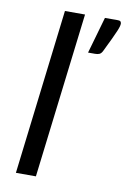

<svg xmlns="http://www.w3.org/2000/svg" viewBox="-81 -744 525 794"><g transform="rotate(10 181.5 -347.5)"><path d="M43 0ZM43 0 126.5 -694.3H210.9L127 0ZM349.6 -694.8Q357.9 -694.8 360.6 -690.9Q363.3 -687 363.3 -682.6Q363.3 -678.2 361.6 -671.4Q359.9 -664.6 354.2 -650.9Q348.6 -637.2 338.1 -615.2Q327.6 -593.3 310.5 -558.1Q305.2 -547.9 298.1 -544.7Q291 -541.5 279.8 -541.5H250.5L294.4 -694.8Z"/></g></svg>

Font: Carlito
Style: Italic
Weight: 400
Italic angle: -7°
Designer: Lukasz Dziedzic
Foundry: tyPoland Lukasz Dziedzic
Version: Version 1.104